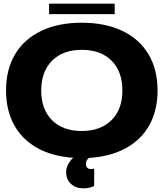

<svg xmlns="http://www.w3.org/2000/svg" viewBox="-20 -850 893 1048"><path d="M426 -135Q529 -135 588.5 -194Q648 -253 648 -356Q648 -460 589 -519Q530 -578 426 -578Q323 -578 264 -518.5Q205 -459 205 -356Q205 -253 264 -194Q323 -135 426 -135ZM426 -726Q554 -726 647.5 -681.5Q741 -637 790.5 -554Q840 -471 840 -356Q840 -248 795.5 -167.5Q751 -87 666.5 -41Q582 5 465 12Q449 26 449 43Q449 73 478 73Q482 73 494 71V165Q484 171 468 174.5Q452 178 435 178Q393 178 367 153.5Q341 129 341 89Q341 68 351.5 47.5Q362 27 380 11Q266 4 183 -42.5Q100 -89 56.5 -169Q13 -249 13 -356Q13 -471 62.5 -554Q112 -637 205 -681.5Q298 -726 426 -726ZM248 -830H606V-773H248Z"/></svg>

Font: Non Bureau Extended
Style: Bold
Weight: 700
Width: 7
Designer: Jona Saucedo
Foundry: Non Foundry
Version: Version 1.000; ttfautohint (v1.8.4)